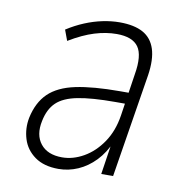

<svg xmlns="http://www.w3.org/2000/svg" viewBox="-63 -555 593 623"><g transform="rotate(10 233.0 -243.5)"><path d="M169 8Q121 8 91 -13.5Q61 -35 50.5 -69Q40 -103 47 -139Q58 -191 89 -221Q120 -251 177 -263Q234 -275 323 -275H360L354 -238H313Q236 -238 190 -229Q144 -220 121 -198Q98 -176 90 -136Q80 -89 103 -60Q126 -31 174 -31Q210 -31 245 -51Q280 -71 305.5 -108.5Q331 -146 339 -198L360 -337Q371 -401 351.5 -428.5Q332 -456 280 -456Q245 -456 207.5 -444.5Q170 -433 125 -406L112 -441Q140 -459 169 -471Q198 -483 227 -489Q256 -495 283 -495Q331 -495 360 -479Q389 -463 400 -429Q411 -395 403 -342L348 0H309L326 -112H332Q315 -72 289.5 -45.5Q264 -19 233 -5.5Q202 8 169 8Z"/></g></svg>

Font: Nunito Sans 10pt Condensed ExtraLight
Style: Italic
Weight: 250
Width: 3
Italic angle: -9°
Designer: Vernon Adams
Foundry: Vernon Adams
Version: Version 3.101;gftools[0.9.27]